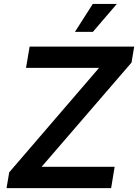

<svg xmlns="http://www.w3.org/2000/svg" viewBox="-20 -967 710 987"><path d="M13.7 0 27.3 -81.1 489.3 -618.2H113.8L132.3 -727.5H669.9L656.2 -645.5L193.8 -109.4H569.3L551.3 0ZM365.2 -803.2 457 -946.8H580.6L457.5 -803.2Z"/></svg>

Font: Inter SemiBold
Style: Italic
Weight: 600
Italic angle: -9.3988°
Designer: Rasmus Andersson
Foundry: rsms
Version: Version 4.001;git-66647c0bb